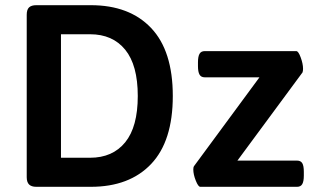

<svg xmlns="http://www.w3.org/2000/svg" viewBox="-20 -720 1224 740"><path d="M83 -37V-663Q83 -683 92 -691.5Q101 -700 120 -700H330Q479 -700 562.5 -612Q646 -524 646 -350Q646 -176 562.5 -88Q479 0 330 0H120Q101 0 92 -9Q83 -18 83 -37ZM327 -112Q414 -112 462.5 -171.5Q511 -231 511 -350Q511 -469 462.5 -528.5Q414 -588 327 -588H215V-112ZM725 -67Q725 -76 728 -80L980 -422H769Q755 -422 749 -432.5Q743 -443 743 -465V-480Q743 -502 749 -512.5Q755 -523 769 -523H1122Q1130 -523 1139 -498.5Q1148 -474 1148 -455Q1148 -447 1146 -441L895 -101H1125Q1139 -101 1145 -91Q1151 -81 1151 -58V-43Q1151 -21 1145 -10.5Q1139 0 1125 0H752Q744 0 734.5 -24Q725 -48 725 -67Z"/></svg>

Font: Asap-SemiBold
Style: Regular
Weight: 600
Designer: Pablo Cosgaya
Foundry: Omnibus-Type
Version: Version 2.000; ttfautohint (v1.8)